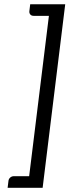

<svg xmlns="http://www.w3.org/2000/svg" viewBox="-20 -742 347 897"><path d="M19.5 103.5Q20.5 93.8 27.8 87.4Q35.2 81.1 44.9 81.1H116.2L208.5 -668H137.2Q127 -668 121.6 -674.3Q116.2 -680.7 117.2 -689.9L121.1 -722.2H284.7L179.2 135.3H15.6Z"/></svg>

Font: Carlito
Style: Italic
Weight: 400
Italic angle: -7°
Designer: Lukasz Dziedzic
Foundry: tyPoland Lukasz Dziedzic
Version: Version 1.104